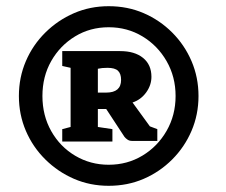

<svg xmlns="http://www.w3.org/2000/svg" viewBox="-20 -813 731 620"><path d="M331 -213Q271 -213 219 -235.5Q167 -258 126.5 -298Q86 -338 63.5 -390.5Q41 -443 41 -503Q41 -563 63.5 -615.5Q86 -668 126.5 -708Q167 -748 219 -770.5Q271 -793 331 -793Q392 -793 444 -770.5Q496 -748 536 -708Q576 -668 598.5 -615.5Q621 -563 621 -503Q621 -443 598.5 -390.5Q576 -338 536 -298Q496 -258 444 -235.5Q392 -213 331 -213ZM331 -281Q391 -281 440 -310.5Q489 -340 518 -390.5Q547 -441 547 -503Q547 -565 518 -615.5Q489 -666 440 -695.5Q391 -725 331 -725Q271 -725 222.5 -695.5Q174 -666 145.5 -616Q117 -566 117 -503Q117 -440 145.5 -389.5Q174 -339 223 -310Q272 -281 331 -281ZM181 -356V-396L208 -403V-594L181 -600V-648H368Q415 -648 442 -626Q469 -604 469 -565Q469 -538 452 -514.5Q435 -491 408 -482L464 -405L488 -396V-358H406Q398 -358 392 -362Q386 -366 382 -371L323 -461H296V-403L343 -396V-356ZM296 -514H323Q371 -514 371 -555Q371 -575 361 -584.5Q351 -594 327 -594Q309 -594 296 -591Z"/></svg>

Font: Faustina Light
Style: Bold Italic
Weight: 700
Italic angle: -8°
Version: Version 1.200